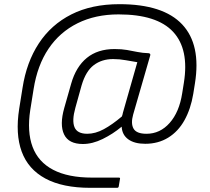

<svg xmlns="http://www.w3.org/2000/svg" viewBox="-20 -715 1004 920"><path d="M413 185Q280 185 197.5 140.5Q115 96 84 11.5Q53 -73 72 -194L88 -294Q107 -417 166 -507Q225 -597 322 -646Q419 -695 552 -695Q762 -695 853 -598Q944 -501 914 -315L906 -265Q894 -193 864 -139Q834 -85 786 -55.5Q738 -26 676 -26Q624 -26 594.5 -47.5Q565 -69 563 -108Q521 -73 472 -49Q423 -25 377 -25Q309 -25 287 -71Q265 -117 288 -198L321 -314Q344 -395 396 -437.5Q448 -480 529 -480Q563 -480 588.5 -475.5Q614 -471 638.5 -466Q663 -461 693 -460Q702 -458 700 -450L618 -166Q606 -123 620 -98.5Q634 -74 682 -74Q747 -74 793 -126Q839 -178 853 -268L861 -318Q887 -479 809.5 -562.5Q732 -646 548 -646Q437 -646 351.5 -603.5Q266 -561 212.5 -481.5Q159 -402 141 -288L125 -188Q109 -84 136 -11.5Q163 61 234.5 98.5Q306 136 421 136H549Q557 136 555 142L549 178Q548 185 541 185ZM398 -74Q437 -74 477.5 -96Q518 -118 564 -157Q566 -161 567 -166Q568 -171 569 -175L638 -417Q612 -421 582.5 -426.5Q553 -432 522 -432Q468 -432 429.5 -403Q391 -374 371 -306L341 -198Q324 -137 337 -105.5Q350 -74 398 -74Z"/></svg>

Font: Sofia Sans Light
Style: Italic
Weight: 300
Italic angle: -9°
Version: Version 4.100-B